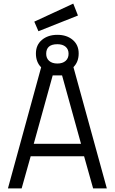

<svg xmlns="http://www.w3.org/2000/svg" viewBox="-20 -1044 636 1064"><path d="M387 -672 572 0H496L446 -178H150L100 0H24L208 -671Q179 -700 179 -747.5Q179 -795 212.5 -823Q246 -851 298 -851Q350 -851 383 -823Q416 -795 416 -748Q416 -701 387 -672ZM272 -626 167 -247H429L324 -626ZM170 -924 386 -1024 412 -958 193 -871ZM236 -746Q236 -721 252.5 -706.5Q269 -692 298 -692Q327 -692 343.5 -706.5Q360 -721 360 -746Q360 -771 343.5 -785Q327 -799 298 -799Q236 -799 236 -746Z"/></svg>

Font: Titillium Web
Style: Regular
Weight: 400
Version: Version 1.001;PS 57.000;hotconv 1.0.70;makeotf.lib2.5.55311